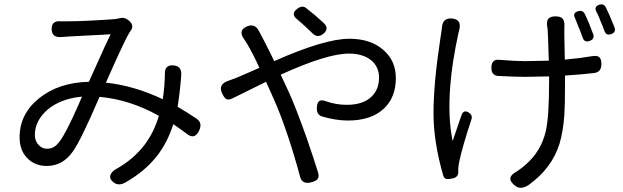

<svg xmlns="http://www.w3.org/2000/svg" viewBox="-20 -818 2893 892"><path d="M506 28Q486 12 494 -7Q501 -24 527 -37Q672 -121 718 -280Q582 -356 442 -368Q441 -365 438 -358Q356 -167 319 -115Q272 -47 197 -47Q142 -47 106.5 -83.5Q71 -120 71 -180Q71 -288 161 -361Q253 -435 393 -438Q404 -461 425 -509Q473 -617 494 -659Q473 -657 385 -653Q313 -649 293 -648Q286 -648 269 -646Q267 -646 266 -646Q221 -642 220 -682Q219 -724 264 -719Q278 -719 291 -719Q371 -719 511 -729Q522 -730 539 -734Q558 -739 577 -724Q607 -699 586 -674Q586 -673 584.5 -671Q583 -669 582 -668Q563 -637 509 -517Q485 -462 472 -434Q604 -420 736 -357Q740 -379 744 -424Q744 -427 744 -429Q746 -457 746 -473Q744 -519 788 -514Q825 -510 822 -468Q815 -380 805 -322Q853 -294 894 -266Q921 -248 906 -213Q885 -166 847 -197Q815 -221 785 -241Q757 -152 705 -88Q650 -20 562 30Q530 48 506 28ZM198 -127Q216 -127 228 -134Q242 -141 257 -161Q286 -198 345 -332Q356 -357 361 -369Q261 -360 199 -307Q142 -256 142 -191Q142 -162 160 -144Q176 -127 198 -127Z M1374 2Q1314 -218 1252 -358Q1249 -365 1243 -378Q1225 -419 1216 -438Q1211 -436 1202 -431Q1099 -380 1060 -361Q1041 -352 1031 -358Q1022 -363 1012 -384Q992 -427 1042 -443Q1051 -446 1066 -452Q1070 -453 1072 -454Q1118 -473 1185 -503Q1158 -563 1130 -611L1129 -613Q1120 -627 1115 -635Q1083 -677 1129 -696Q1164 -710 1183 -674Q1187 -665 1196 -649Q1197 -647 1198 -646Q1209 -625 1234 -575Q1247 -548 1254 -534Q1488 -638 1603 -638Q1702 -638 1761 -586Q1819 -536 1819 -455Q1819 -367 1765 -315Q1706 -258 1596 -258Q1541 -258 1476 -277Q1451 -285 1452 -316Q1453 -341 1463 -348.5Q1473 -356 1496 -347Q1542 -331 1591 -331Q1667 -331 1706 -369Q1741 -402 1741 -458Q1741 -505 1707 -536Q1668 -569 1600 -569Q1499 -569 1284 -471Q1310 -417 1322 -390Q1353 -322 1403 -182Q1436 -87 1457 -19Q1464 2 1456 13Q1449 23 1426 29Q1383 40 1374 2ZM1432 -663Q1420 -675 1394 -699Q1372 -719 1361 -728Q1328 -753 1362 -778Q1385 -795 1403 -780Q1448 -745 1484 -711Q1512 -685 1481 -660Q1455 -640 1432 -663Z M2372 44Q2326 8 2380 -21Q2406 -38 2422 -53Q2494 -115 2516 -210Q2531 -277 2531 -439V-463Q2530 -463 2528 -463Q2455 -461 2420 -461Q2375 -461 2297 -465Q2263 -466 2263 -503Q2263 -545 2301 -540Q2375 -534 2419 -534Q2452 -534 2524 -536Q2528 -536 2530 -536Q2530 -542 2529 -553Q2526 -662 2524 -685Q2524 -689 2523 -690Q2518 -717 2526.5 -729.5Q2535 -742 2561 -742Q2586 -742 2595 -730Q2604 -718 2602 -692Q2602 -689 2602 -685Q2601 -670 2603 -594Q2604 -559 2604 -541Q2679 -548 2731 -557Q2754 -561 2764 -552.5Q2774 -544 2774 -520Q2774 -484 2742 -479Q2685 -472 2605 -467V-439Q2605 -332 2602 -284Q2596 -205 2579 -149Q2543 -35 2435 42Q2398 66 2372 44ZM2053 13Q2043 10 2039 -3Q1994 -159 1994 -292Q1994 -431 2026 -640Q2030 -662 2031 -673V-674Q2033 -684 2033 -689Q2036 -736 2080 -732Q2127 -728 2113 -677Q2112 -671 2110 -665Q2080 -527 2072 -421Q2060 -271 2083 -163Q2109 -241 2124 -283Q2134 -310 2158 -295Q2177 -282 2170 -263Q2129 -139 2114 -69Q2108 -40 2109 -26Q2109 -25 2109 -24Q2112 7 2078 12Q2060 15 2053 13ZM2687 -643Q2684 -653 2676 -673Q2671 -684 2669 -690Q2660 -714 2651 -735Q2639 -758 2666 -766Q2686 -772 2696 -755Q2716 -714 2736 -659Q2744 -637 2719.5 -628Q2695 -619 2687 -643ZM2769 -722Q2768 -726 2765 -733Q2756 -754 2751 -763Q2738 -787 2764 -796Q2784 -803 2794 -785Q2811 -751 2835 -691Q2843 -668 2819.5 -659.5Q2796 -651 2787.5 -675.5Q2779 -700 2769 -722Z"/></svg>

Font: GenSenRounded JP R
Style: Regular
Weight: 400
Version: Version 1.501;PS 1;hotconv 16.6.51;makeotf.lib2.5.65220